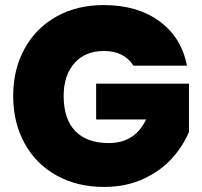

<svg xmlns="http://www.w3.org/2000/svg" viewBox="-20 -732 797 757"><path d="M506 -473Q489 -501 459.5 -516Q430 -531 390 -531Q316 -531 273.5 -483Q231 -435 231 -354Q231 -263 276.5 -215.5Q322 -168 409 -168Q512 -168 556 -261H359V-402H725V-212Q702 -156 657.5 -107Q613 -58 545 -26.5Q477 5 390 5Q284 5 202.5 -40.5Q121 -86 76.5 -167.5Q32 -249 32 -354Q32 -458 76.5 -539.5Q121 -621 202 -666.5Q283 -712 389 -712Q522 -712 609 -648Q696 -584 717 -473Z"/></svg>

Font: Fz Poppins ExtBd
Style: Regular
Weight: 800
Designer: Ninad Kale (Devanagari), Jonny Pinhorn (Latin)
Foundry: Indian Type Foundry
Version: Vit hóa bi Vntype.Com & FontZin.Com